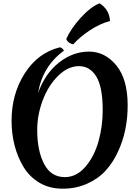

<svg xmlns="http://www.w3.org/2000/svg" viewBox="-20 -1116 842 1161"><path d="M205 -330Q205 -205 246.5 -125Q288 -45 372 -45Q442 -45 495.5 -106.5Q549 -168 575 -259Q601 -350 601 -450Q601 -590 562.5 -653Q524 -716 457.5 -716Q391 -716 331.5 -657.5Q272 -599 238.5 -510Q205 -421 205 -330ZM122 -107Q50 -227 50 -387Q50 -547 129.5 -672Q209 -797 342 -830Q350 -828 357.5 -822Q365 -816 366 -809Q237 -715 210 -553Q252 -671 336.5 -737.5Q421 -804 518 -804Q615 -804 683.5 -720.5Q752 -637 752 -479Q752 -324 694 -200Q664 -134 619 -84.5Q574 -35 506.5 -5Q439 25 359 25Q279 25 218.5 -11Q158 -47 122 -107ZM381 -881Q408 -942 467 -1007.5Q526 -1073 582 -1096Q642 -1058 645 -989Q582 -972 521.5 -931.5Q461 -891 423 -848Q407 -851 395 -860.5Q383 -870 381 -881Z"/></svg>

Font: MeriendaOneRegular
Style: Regular
Weight: 400
Designer: Eduardo Rodriguez Tunni
Foundry: Eduardo Rodriguez Tunni
Version: Version 1.001